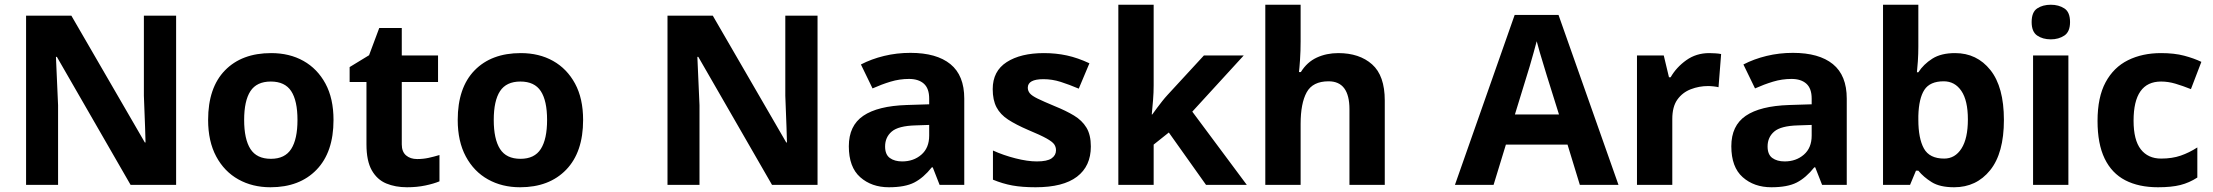

<svg xmlns="http://www.w3.org/2000/svg" viewBox="-20 -780 9338 810"><path d="M723 0H531L220 -540H216Q218 -489 220.5 -438Q223 -387 225 -336V0H90V-714H281L591 -179H594Q593 -212 592 -245Q591 -278 589.5 -310.5Q588 -343 587 -376V-714H723Z M1387 -273.7Q1387 -138 1315.5 -64Q1244 10 1121 10Q1045.1 10 985.8 -23.1Q926.4 -56.2 892.2 -119.8Q858 -183.4 858 -274Q858 -410 929 -483Q1000 -556 1124 -556Q1201.4 -556 1260.2 -523Q1319 -490 1353 -427.3Q1387 -364.5 1387 -273.7ZM1010 -274Q1010 -193 1036.5 -151.5Q1063 -110 1122.9 -110Q1182 -110 1208.5 -151.5Q1235 -193 1235 -274Q1235 -355 1208.5 -395.5Q1182 -436 1122.5 -436Q1063 -436 1036.5 -395.5Q1010 -355 1010 -274Z M1740 -109Q1765 -109 1788 -114Q1811 -119 1834 -126V-15Q1810 -5 1774.5 2.5Q1739 10 1697 10Q1648 10 1609.5 -6Q1571 -22 1548.5 -61.5Q1526 -101 1526 -171V-434H1455V-497L1537 -547L1580 -662H1675V-546H1828V-434H1675V-171Q1675 -140 1693 -124.5Q1711 -109 1740 -109Z M2440 -273.7Q2440 -138 2368.5 -64Q2297 10 2174 10Q2098.1 10 2038.8 -23.1Q1979.4 -56.2 1945.2 -119.8Q1911 -183.4 1911 -274Q1911 -410 1982 -483Q2053 -556 2177 -556Q2254.4 -556 2313.2 -523Q2372 -490 2406 -427.3Q2440 -364.5 2440 -273.7ZM2063 -274Q2063 -193 2089.5 -151.5Q2116 -110 2175.9 -110Q2235 -110 2261.5 -151.5Q2288 -193 2288 -274Q2288 -355 2261.5 -395.5Q2235 -436 2175.5 -436Q2116 -436 2089.5 -395.5Q2063 -355 2063 -274Z M3429 0H3237L2926 -540H2922Q2924 -489 2926.5 -438Q2929 -387 2931 -336V0H2796V-714H2987L3297 -179H3300Q3299 -212 3298 -245Q3297 -278 3295.5 -310.5Q3294 -343 3293 -376V-714H3429Z M3821 -557Q3931 -557 3989.5 -509.5Q4048 -462 4048 -364V0H3944L3915 -74H3911Q3876 -30 3837 -10Q3798 10 3730 10Q3657 10 3609 -32.5Q3561 -75 3561 -163Q3561 -250 3622 -291.5Q3683 -333 3805 -337L3900 -340V-364Q3900 -407 3877.5 -427Q3855 -447 3815 -447Q3775 -447 3737 -435.5Q3699 -424 3661 -407L3612 -508Q3656 -531 3709.5 -544Q3763 -557 3821 -557ZM3842 -251Q3770 -249 3742 -225Q3714 -201 3714 -162Q3714 -128 3734 -113.5Q3754 -99 3786 -99Q3834 -99 3867 -127.5Q3900 -156 3900 -208V-253Z M4582 -162Q4582 -79 4523.5 -34.5Q4465 10 4349 10Q4292 10 4251 2.5Q4210 -5 4169 -22V-145Q4213 -125 4264 -112Q4315 -99 4354 -99Q4398 -99 4416.5 -112Q4435 -125 4435 -146Q4435 -160 4427.5 -171Q4420 -182 4395 -196Q4370 -210 4317 -232Q4266 -254 4233 -275.5Q4200 -297 4184 -327.5Q4168 -358 4168 -404Q4168 -480 4227 -518Q4286 -556 4384 -556Q4435 -556 4481 -546Q4527 -536 4576 -513L4531 -406Q4491 -423 4455 -434.5Q4419 -446 4382 -446Q4349 -446 4332.5 -437Q4316 -428 4316 -410Q4316 -397 4324.5 -386.5Q4333 -376 4357.5 -364Q4382 -352 4430 -332Q4477 -313 4511 -292.5Q4545 -272 4563.5 -241.5Q4582 -211 4582 -162Z M4847 -420Q4847 -389 4844.5 -358.5Q4842 -328 4839 -297H4841Q4851 -311 4861.5 -325Q4872 -339 4883 -353Q4894 -367 4906 -380L5059 -546H5227L5010 -309L5240 0H5068L4911 -221L4847 -170V0H4698V-760H4847Z M5467 -605Q5467 -565 5464.5 -528Q5462 -491 5460 -476H5468Q5494 -518 5535 -537Q5576 -556 5626 -556Q5715 -556 5768.5 -508.5Q5822 -461 5822 -356V0H5673V-319Q5673 -437 5585 -437Q5518 -437 5492.5 -390.5Q5467 -344 5467 -257V0H5318V-760H5467Z M6645 0 6593 -170H6333L6281 0H6118L6370 -717H6555L6808 0ZM6505 -463Q6500 -480 6492 -506Q6484 -532 6476 -559Q6468 -586 6463 -606Q6458 -586 6449.5 -556.5Q6441 -527 6433.5 -500.5Q6426 -474 6422 -463L6371 -297H6557Z M7191 -556Q7202 -556 7217 -555Q7232 -554 7241 -552L7230 -412Q7223 -414 7209.5 -415.5Q7196 -417 7186 -417Q7148 -417 7113 -403.5Q7078 -390 7056.5 -360Q7035 -330 7035 -278V0H6886V-546H6999L7021 -454H7028Q7052 -496 7094 -526Q7136 -556 7191 -556Z M7544 -557Q7654 -557 7712.5 -509.5Q7771 -462 7771 -364V0H7667L7638 -74H7634Q7599 -30 7560 -10Q7521 10 7453 10Q7380 10 7332 -32.5Q7284 -75 7284 -163Q7284 -250 7345 -291.5Q7406 -333 7528 -337L7623 -340V-364Q7623 -407 7600.5 -427Q7578 -447 7538 -447Q7498 -447 7460 -435.5Q7422 -424 7384 -407L7335 -508Q7379 -531 7432.5 -544Q7486 -557 7544 -557ZM7565 -251Q7493 -249 7465 -225Q7437 -201 7437 -162Q7437 -128 7457 -113.5Q7477 -99 7509 -99Q7557 -99 7590 -127.5Q7623 -156 7623 -208V-253Z M8073 -583Q8073 -552 8071 -522Q8069 -492 8067 -475H8073Q8095 -509 8132 -532.5Q8169 -556 8228 -556Q8320 -556 8377 -484.5Q8434 -413 8434 -274Q8434 -134 8376 -62Q8318 10 8224 10Q8164 10 8129.5 -11.5Q8095 -33 8073 -60H8063L8038 0H7924V-760H8073ZM8180 -437Q8122 -437 8098.5 -401Q8075 -365 8073 -291V-275Q8073 -196 8096.5 -153.5Q8120 -111 8182 -111Q8228 -111 8255 -153.5Q8282 -196 8282 -276Q8282 -356 8254.5 -396.5Q8227 -437 8180 -437Z M8706 -546V0H8557V-546ZM8632 -760Q8665 -760 8689 -744.5Q8713 -729 8713 -686.8Q8713 -646 8689 -630Q8665 -614 8632 -614Q8597.7 -614 8574.4 -630Q8551 -646 8551 -686.8Q8551 -729 8574.4 -744.5Q8597.7 -760 8632 -760Z M9084 10Q9003 10 8946 -19.5Q8889 -49 8859 -111Q8829 -173 8829 -270Q8829 -370 8863 -433Q8897 -496 8957.5 -526Q9018 -556 9097 -556Q9153 -556 9194.5 -545Q9236 -534 9267 -519L9223 -404Q9188 -418 9157.5 -427Q9127 -436 9097 -436Q8981 -436 8981 -271Q8981 -189 9011.5 -150Q9042 -111 9097 -111Q9144 -111 9180 -123.5Q9216 -136 9250 -158V-31Q9216 -9 9178.5 0.5Q9141 10 9084 10Z"/></svg>

Font: Noto Naskh Arabic
Style: Regular
Weight: 400
Designer: Monotype Design Team, David Williams, Mohamad Dakak and Nizar Qandah
Foundry: Monotype Imaging Inc.
Version: Version 2.013